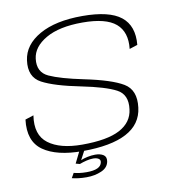

<svg xmlns="http://www.w3.org/2000/svg" viewBox="-81 -667 797 864"><g transform="rotate(-10 318.0 -235.0)"><path d="M248.5 4.5Q130.5 4.5 69 -38.8Q7.5 -82 19.5 -180L58 -192.5Q44.5 -104.5 97.8 -64.5Q151 -24.5 251.5 -24.5Q366.5 -24.5 424 -55Q481.5 -85.5 488.5 -144Q497.5 -210.5 449 -236Q400.5 -261.5 291.5 -283.5Q173.5 -307 117.8 -336.5Q62 -366 72.5 -441.5Q82 -511 155.8 -552.8Q229.5 -594.5 352 -594.5Q475 -594.5 528.2 -552.2Q581.5 -510 573.5 -423.5L536.5 -411.5Q545 -488 499.8 -526.8Q454.5 -565.5 347.5 -565.5Q241 -565.5 180 -530.2Q119 -495 112.5 -441.5Q105 -380.5 155.2 -357.5Q205.5 -334.5 309.5 -313Q433.5 -287.5 486.2 -255.8Q539 -224 529 -145Q520 -70 449.5 -32.8Q379 4.5 248.5 4.5ZM246 123.5Q226 123.5 209.5 121.5Q193 119.5 179 116L191.5 94Q202.5 97 217.2 99Q232 101 250 101Q314 101 320 68.5Q322.5 57 313.2 51.2Q304 45.5 289 45.5Q275 45.5 258.2 49.5Q241.5 53.5 226 59.5L207.5 54.5L234.5 0H257.5L234.5 43.5Q246 38 264.8 34Q283.5 30 300.5 30Q323.5 30 337.8 39Q352 48 349 68.5Q344.5 97 314 110.2Q283.5 123.5 246 123.5Z"/></g></svg>

Font: Anybody ExtraExpanded ExtraLight
Style: Italic
Weight: 200
Width: 8
Italic angle: -10°
Designer: Tyler Finck
Foundry: Etcetera Type Company
Version: Version 1.010; ttfautohint (v1.8.3) -l 8 -r 50 -G 200 -x 14 